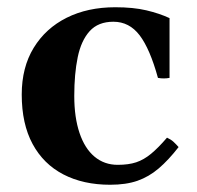

<svg xmlns="http://www.w3.org/2000/svg" viewBox="-20 -495 543 530"><path d="M284 15Q210 15 155 -13.5Q100 -42 70 -97.5Q40 -153 40 -234Q40 -309 73 -363Q106 -417 164 -446Q222 -475 298 -475Q348 -475 384 -466.5Q420 -458 448 -445V-280Q432 -277 416 -280Q394 -360 365.5 -397.5Q337 -435 293 -435Q251 -435 227.5 -409Q204 -383 194.5 -337Q185 -291 185 -230Q185 -171 199.5 -128Q214 -85 241 -62.5Q268 -40 305 -40Q335 -40 356 -47Q377 -54 397 -70.5Q417 -87 441 -115Q452 -110 459 -103.5Q466 -97 473 -89Q445 -53 418 -30Q391 -7 359.5 4Q328 15 284 15Z"/></svg>

Font: Poltawski Nowy
Style: Bold
Weight: 700
Designer: Adam Pótawski, Mateusz Machalski, Borys Kosmynka, Ania Wieluska
Foundry: Capitalics.wtf
Version: Version 1.001;gftools[0.9.25]